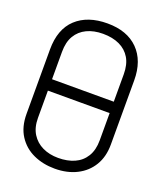

<svg xmlns="http://www.w3.org/2000/svg" viewBox="-135 -804 762 903"><g transform="rotate(20 246.0 -352.5)"><path d="M86 -380V-323H405V-380ZM34 -508V-186Q34 -121 62.5 -77Q91 -33 139 -11Q187 11 246 11Q308 11 355.5 -13Q403 -37 429.5 -81Q456 -125 456 -186V-507Q456 -605 401 -660.5Q346 -716 247 -716Q148 -716 91 -663Q34 -610 34 -508ZM91 -187V-517Q91 -566 110 -598Q129 -630 163.5 -646.5Q198 -663 244 -663Q292 -663 327 -646.5Q362 -630 381 -598Q400 -566 400 -517V-187Q400 -138 380 -105.5Q360 -73 325 -57.5Q290 -42 244 -42Q200 -42 165.5 -58.5Q131 -75 111 -107Q91 -139 91 -187Z"/></g></svg>

Font: Advent Pro
Style: Regular
Weight: 400
Designer: VivaRado, Andreas Kalpakidis
Foundry: VivaRado, Andreas Kalpakidis
Version: Version 3.000